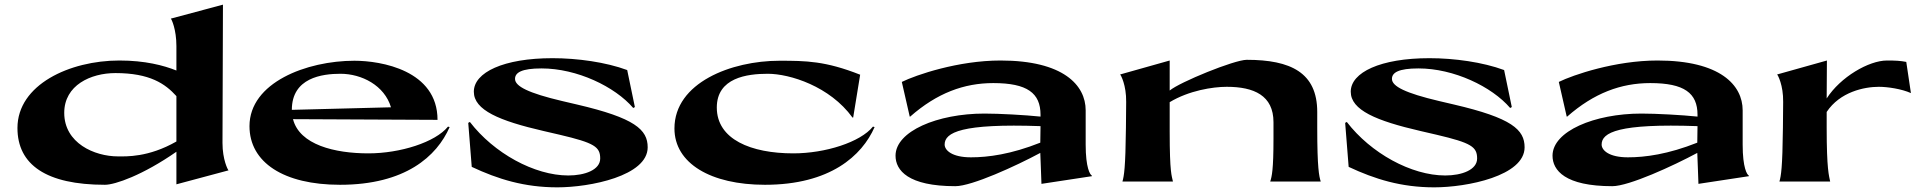

<svg xmlns="http://www.w3.org/2000/svg" viewBox="-20 -780 8293 825"><path d="M936 -166 938 -760 714 -700C717 -698 738 -654 738 -582V-477C683 -499 603 -520 493 -520C279 -520 55 -416 55 -230C55 -72 179 14 431 14C474 14 593 -27 738 -128V12L962 -48C959 -50 936 -94 936 -166ZM256 -295C256 -414 370 -466 476 -466C624 -466 690 -420 738 -367V-172C617 -103 522 -108 487 -108C386 -108 256 -165 256 -295Z M1443 -463C1534 -463 1632 -413 1660 -319L1234 -308C1234 -446 1364 -463 1443 -463ZM1052 -238C1052 -82 1199 14 1441 14C1721 14 1857 -108 1912 -234L1905 -236C1851 -169 1700 -121 1563 -121C1418 -121 1267 -158 1239 -268L1860 -265C1860 -478 1617 -519 1503 -519C1297 -519 1052 -425 1052 -238Z M2375 25C2515 25 2763 -24 2763 -147C2763 -223 2708 -273 2459 -331L2395 -346C2251 -380 2193 -409 2193 -441C2193 -468 2221 -486 2307 -486C2459 -486 2622 -408 2701 -316L2708 -320L2675 -479C2583 -513 2461 -530 2354 -530C2144 -530 2016 -469 2016 -386C2016 -307 2125 -261 2316 -217L2385 -201C2534 -166 2559 -149 2559 -99C2559 -50 2493 -26 2422 -26C2276 -26 2102 -122 1999 -256L1992 -252L2007 -63C2120 -10 2233 25 2375 25Z M3643 -275H3646L3676 -459C3527 -518 3443 -519 3329 -519C3123 -519 2878 -425 2878 -228C2878 -78 3034 14 3267 14C3547 14 3684 -111 3738 -234L3731 -236C3677 -169 3526 -121 3389 -121C3207 -121 3060 -181 3060 -318C3060 -446 3190 -463 3279 -463C3374 -463 3546 -409 3643 -275Z M4455 10 4672 -23V-25C4664 -29 4645 -58 4645 -159V-306C4645 -414 4549 -520 4279 -520C4097 -520 3916 -458 3855 -428L3889 -279H3891C4006 -380 4122 -423 4248 -423C4394 -423 4451 -380 4451 -287V-279C4384 -286 4273 -292 4210 -292C4008 -292 3828 -216 3828 -111C3828 -48 3882 20 4085 20C4156 20 4346 -67 4450 -123C4451 -82 4454 -36 4455 10ZM4039 -159C4039 -211 4112 -250 4451 -238L4450 -167C4324 -117 4226 -104 4152 -104C4071 -104 4039 -134 4039 -159Z M4803 0H5020C5015 -25 5006 -34 5006 -214V-341C5089 -391 5191 -407 5251 -407C5368 -407 5452 -370 5452 -255V-184C5452 -50 5445 -22 5438 0H5655C5648 -23 5640 -56 5640 -231V-299C5640 -468 5526 -523 5337 -523C5284 -523 5049 -427 5006 -391V-520L4793 -460C4796 -458 4820 -414 4819 -342L4818 -231C4816 -57 4810 -25 4803 0Z M6143 25C6283 25 6531 -24 6531 -147C6531 -223 6476 -273 6227 -331L6163 -346C6019 -380 5961 -409 5961 -441C5961 -468 5989 -486 6075 -486C6227 -486 6390 -408 6469 -316L6476 -320L6443 -479C6351 -513 6229 -530 6122 -530C5912 -530 5784 -469 5784 -386C5784 -307 5893 -261 6084 -217L6153 -201C6302 -166 6327 -149 6327 -99C6327 -50 6261 -26 6190 -26C6044 -26 5870 -122 5767 -256L5760 -252L5775 -63C5888 -10 6001 25 6143 25Z M7278 10 7495 -23V-25C7487 -29 7468 -58 7468 -159V-306C7468 -414 7372 -520 7102 -520C6920 -520 6739 -458 6678 -428L6712 -279H6714C6829 -380 6945 -423 7071 -423C7217 -423 7274 -380 7274 -287V-279C7207 -286 7096 -292 7033 -292C6831 -292 6651 -216 6651 -111C6651 -48 6705 20 6908 20C6979 20 7169 -67 7273 -123C7274 -82 7277 -36 7278 10ZM6862 -159C6862 -211 6935 -250 7274 -238L7273 -167C7147 -117 7049 -104 6975 -104C6894 -104 6862 -134 6862 -159Z M7626 0H7844C7839 -25 7829 -51 7829 -231V-299C7886 -385 7990 -407 8053 -407C8091 -407 8151 -398 8191 -380L8171 -514C8145 -519 8124 -520 8088 -520C8010 -520 7888 -449 7829 -357L7830 -520L7616 -460C7619 -458 7643 -414 7642 -342L7641 -231C7639 -57 7633 -25 7626 0Z"/></svg>

Font: Coconat
Style: Bold
Weight: 900
Width: 8
Designer: Sara Lavazza
Foundry: Collletttivo
Version: Version 1.000;Glyphs 3.2 (3217)